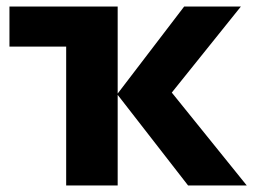

<svg xmlns="http://www.w3.org/2000/svg" viewBox="-20 -569 777 589"><path d="M507 -285 737 0H557L341 -278V0H183V-426H9V-549H341V-282L545 -549H719Z"/></svg>

Font: Noto Sans UI ExtraBold
Style: Regular
Weight: 800
Designer: Monotype Design Team
Foundry: Monotype Imaging Inc.
Version: Version 1.001